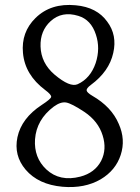

<svg xmlns="http://www.w3.org/2000/svg" viewBox="-20 -746 566 779"><path d="M388.7 -18.6Q449.2 -54.7 469.7 -117.2Q490.2 -179.7 461.9 -243.2Q432.6 -312.5 354.5 -357.4Q333 -370.1 331.5 -378.9Q330.1 -387.7 348.6 -401.4Q422.9 -456.1 439.5 -531.2Q456.1 -603.5 415 -658.2Q373 -716.8 287.1 -724.6Q186.5 -734.4 124 -672.9Q65.4 -615.2 73.2 -531.2Q81.1 -442.4 163.1 -380.9Q189.5 -361.3 187.5 -352.5Q185.5 -343.8 149.4 -320.3Q67.4 -266.6 50.8 -189.5Q35.2 -115.2 84 -57.6Q135.7 2.9 233.4 11.7Q323.2 19.5 388.7 -18.6ZM168 -58.6Q117.2 -106.4 122.1 -180.7Q127.9 -260.7 198.2 -313.5Q226.6 -334 248.5 -330.1Q270.5 -326.2 322.3 -292Q378.9 -253.9 396.5 -196.3Q414.1 -140.6 390.6 -93.8Q365.2 -44.9 305.7 -29.3Q222.7 -7.8 168 -58.6ZM201.2 -443.4Q146.5 -490.2 144.5 -557.6Q142.6 -621.1 185.5 -660.2Q231.4 -702.1 297.9 -681.6Q349.6 -666 369.1 -605.5Q387.7 -549.8 368.2 -490.2Q346.7 -427.7 294.9 -404.3Q263.7 -390.6 201.2 -443.4Z"/></svg>

Font: Bpmf GenWan Min R
Style: R
Weight: 400
Foundry: But Ko
Version: Version 1.320